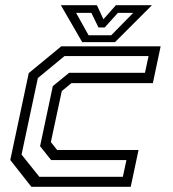

<svg xmlns="http://www.w3.org/2000/svg" viewBox="-20 -718 665 738"><path d="M100.5 0 19.5 -103 90.5 -437 215.5 -540H597.5L567.5 -398.5H254.5L217.5 -368L175.5 -172L199.5 -141.5H512.5L482.5 0ZM131.2 -38.5H452.2L466 -102.8H176.5L134 -156L183 -387L245.8 -438.2H537.2L551 -502.5H228L125.5 -418L62.8 -123.8ZM296 -556 214 -698H352.5L377.5 -644L425.5 -698H564L422 -556ZM320.5 -582.5H407.5L492 -668.5H433.2L382.5 -612.5H358.5L331.2 -668.5H272.5Z"/></svg>

Font: Tourney Thin
Style: Italic
Weight: 100
Italic angle: -12°
Designer: Tyler Finck
Foundry: Etcetera Type Co
Version: Version 1.015